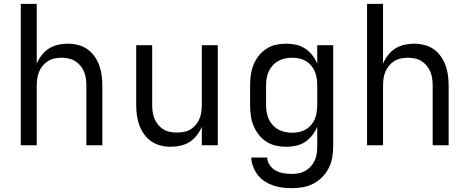

<svg xmlns="http://www.w3.org/2000/svg" viewBox="-20 -755 2440 998"><path d="M88 0V-735H171V-424Q181 -448 197 -468.5Q213 -489 234 -502.5Q255 -516 280.5 -522Q306 -528 332 -528Q358 -528 384.5 -521.5Q411 -515 433 -500Q455 -485 471 -462.5Q487 -440 496 -415Q505 -390 508.5 -363.5Q512 -337 512 -310V0H429V-310Q429 -328 426.5 -346.5Q424 -365 417 -382Q410 -399 398 -413.5Q386 -428 370.5 -437.5Q355 -447 336.5 -451Q318 -455 300 -455Q282 -455 263.5 -451Q245 -447 229.5 -437.5Q214 -428 202 -413.5Q190 -399 183 -382Q176 -365 173.5 -346.5Q171 -328 171 -310V0Z M868 8Q842 8 815.5 1.5Q789 -5 767 -20Q745 -35 729 -57.5Q713 -80 704 -105Q695 -130 691.5 -156.5Q688 -183 688 -210V-520H771V-210Q771 -192 773.5 -173.5Q776 -155 783 -138Q790 -121 802 -106.5Q814 -92 829.5 -82.5Q845 -73 863.5 -69.5Q882 -66 900 -66Q918 -66 936.5 -69.5Q955 -73 970.5 -82.5Q986 -92 998 -106.5Q1010 -121 1017 -138Q1024 -155 1026.5 -173.5Q1029 -192 1029 -210V-520H1112V0H1029V-96Q1019 -72 1003 -51.5Q987 -31 966 -17.5Q945 -4 919.5 2Q894 8 868 8Z M1496 223Q1472 223 1447.5 220Q1423 217 1400 209Q1377 201 1356 187.5Q1335 174 1320 154.5Q1305 135 1296 112Q1287 89 1286 64H1369Q1370 86 1382.5 104Q1395 122 1414 132Q1433 142 1454 145.5Q1475 149 1496 149Q1515 149 1533.5 145.5Q1552 142 1568 132.5Q1584 123 1596.5 109Q1609 95 1616.5 78Q1624 61 1626.5 42.5Q1629 24 1629 5V-96Q1619 -72 1603 -51.5Q1587 -31 1565.5 -17Q1544 -3 1518.5 2.5Q1493 8 1468 8Q1440 8 1413.5 2Q1387 -4 1364 -19Q1341 -34 1324 -56Q1307 -78 1297 -103.5Q1287 -129 1283.5 -156Q1280 -183 1280 -210V-310Q1280 -337 1283.5 -364Q1287 -391 1297 -416.5Q1307 -442 1324 -464Q1341 -486 1364 -501Q1387 -516 1413.5 -522Q1440 -528 1468 -528Q1493 -528 1518.5 -522.5Q1544 -517 1565.5 -503Q1587 -489 1603 -468.5Q1619 -448 1629 -424V-520H1712V5Q1712 34 1707 63Q1702 92 1689 118Q1676 144 1655.5 165Q1635 186 1609 199.5Q1583 213 1554 218Q1525 223 1496 223ZM1499 -65Q1518 -65 1536 -69Q1554 -73 1570 -82.5Q1586 -92 1598 -106.5Q1610 -121 1617 -138Q1624 -155 1626.5 -173.5Q1629 -192 1629 -210V-310Q1629 -328 1626.5 -346.5Q1624 -365 1617 -382Q1610 -399 1598 -413.5Q1586 -428 1570 -437.5Q1554 -447 1536 -451Q1518 -455 1499 -455Q1480 -455 1461.5 -451Q1443 -447 1426.5 -438Q1410 -429 1397 -414.5Q1384 -400 1376.5 -383Q1369 -366 1366 -347.5Q1363 -329 1363 -310V-210Q1363 -191 1366 -172.5Q1369 -154 1376.5 -137Q1384 -120 1397 -105.5Q1410 -91 1426.5 -82Q1443 -73 1461.5 -69Q1480 -65 1499 -65Z M1888 0V-735H1971V-424Q1981 -448 1997 -468.5Q2013 -489 2034 -502.5Q2055 -516 2080.5 -522Q2106 -528 2132 -528Q2158 -528 2184.5 -521.5Q2211 -515 2233 -500Q2255 -485 2271 -462.5Q2287 -440 2296 -415Q2305 -390 2308.5 -363.5Q2312 -337 2312 -310V0H2229V-310Q2229 -328 2226.5 -346.5Q2224 -365 2217 -382Q2210 -399 2198 -413.5Q2186 -428 2170.5 -437.5Q2155 -447 2136.5 -451Q2118 -455 2100 -455Q2082 -455 2063.5 -451Q2045 -447 2029.5 -437.5Q2014 -428 2002 -413.5Q1990 -399 1983 -382Q1976 -365 1973.5 -346.5Q1971 -328 1971 -310V0Z"/></svg>

Font: Iosevka Meiseki Sans
Style: Regular
Weight: 400
Monospace: yes
Designer: Belleve Invis
Foundry: Belleve Invis
Version: Version 11.2.6; ttfautohint (v1.8.4)